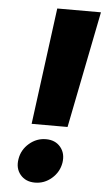

<svg xmlns="http://www.w3.org/2000/svg" viewBox="-53 -763 445 806"><g transform="rotate(5 169.5 -360.0)"><path d="M90.3 -235.8 155.3 -727.5H339.4L241.7 -235.8ZM125.5 8.8Q85.9 8.8 63.7 -17.8Q41.5 -44.4 48.3 -84Q54.7 -123.5 85.7 -150.1Q116.7 -176.8 156.2 -176.8Q195.8 -176.8 217.8 -150.1Q239.7 -123.5 233.4 -84Q226.6 -44.4 195.8 -17.8Q165 8.8 125.5 8.8Z"/></g></svg>

Font: Inter Display Extra Bold
Style: Italic
Weight: 800
Italic angle: -9.39999°
Designer: Rasmus Andersson
Foundry: rsms
Version: Version 4.000;git-4fc901f